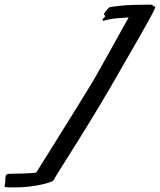

<svg xmlns="http://www.w3.org/2000/svg" viewBox="-174 -738 696 836"><path d="M-137.2 19Q-129.4 18.6 -113.5 18.3Q-97.7 18.1 -79.6 17.6Q-61.5 17.1 -44.2 16.1Q-26.9 15.1 -16.1 13.2Q-6.3 -2.4 9.8 -28.3Q25.9 -54.2 45.7 -85.7Q65.4 -117.2 86.9 -151.9Q108.4 -186.5 129.2 -219.7Q149.9 -252.9 168.2 -282.5Q186.5 -312 199.2 -333Q208 -347.2 218.5 -364.3Q229 -381.3 240.2 -400.9Q252.4 -422.4 266.4 -447.3Q280.3 -472.2 294.4 -497.3Q308.6 -522.5 322.3 -547.1Q335.9 -571.8 348.1 -593.8Q360.4 -615.7 370.1 -633.3Q379.9 -650.9 386.2 -662.1Q356.9 -660.6 331.3 -658.2Q305.7 -655.8 289.1 -650.9Q286.1 -649.9 281.7 -648.9Q277.3 -647.9 275.9 -647.9Q272 -647.9 272 -650.9Q272 -652.3 274.4 -656Q276.9 -659.7 282.2 -664.1Q283.7 -665 283.9 -666Q284.2 -667 284.2 -668Q284.2 -670.4 281.5 -671.6Q278.8 -672.9 278.8 -675.8Q278.8 -678.2 279.8 -679.2Q280.8 -680.7 283.7 -684.8Q286.6 -689 290.3 -693.4Q293.9 -697.8 297.1 -701.4Q300.3 -705.1 301.8 -706.1Q311 -709 354.2 -713.4Q397.5 -717.8 482.9 -717.8Q483.9 -717.8 484.9 -717.8Q485.8 -717.8 485.8 -716.8H487.8Q491.2 -716.8 491.2 -714.8Q491.2 -712.4 492.9 -711.7Q494.6 -710.9 496.6 -710.7Q498.5 -710.4 500.2 -709.7Q502 -709 502 -707Q502 -704.6 498.8 -697.5Q495.6 -690.4 487.5 -675Q479.5 -659.7 465.1 -634Q450.7 -608.4 428.5 -569.3Q406.2 -530.3 375 -476.1Q343.8 -421.9 301.8 -349.1Q280.3 -312 256.1 -272Q231.9 -231.9 208 -192.9Q184.1 -153.8 161.1 -117.4Q138.2 -81.1 119.4 -51Q100.6 -21 86.7 1Q72.8 22.9 66.9 33.2Q63 40 60.3 44.7Q57.6 49.3 55.2 50.8Q50.3 53.2 36.1 57.9Q22 62.5 0.5 66.9Q-21 71.3 -49.6 74.7Q-78.1 78.1 -111.8 78.1Q-120.1 78.1 -128.9 78.1Q-137.7 78.1 -147 77.1Q-153.8 77.1 -153.8 70.8Q-153.8 67.9 -152.8 64Q-151.9 60.1 -150.9 54.2V43.9Q-150.9 35.2 -148.9 27.6Q-147 20 -137.2 19Z"/></svg>

Font: Oregano
Style: Italic
Weight: 400
Italic angle: -12°
Designer: Astigmatic (AOETI)
Foundry: Astigmatic (AOETI)
Version: Version 1.000